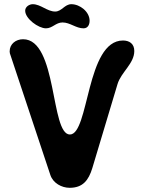

<svg xmlns="http://www.w3.org/2000/svg" viewBox="-20 -894 682 915"><path d="M26 -649C26 -647 27 -640 27 -640L220 -60C233 -21 274 1 312 1C374 1 402 -34 420 -93C432 -133 528 -454 540 -493C557 -550 620 -591 620 -651C620 -686 596 -701 566 -701C390 -701 405 -253 313 -253C220 -253 254 -707 90 -707C56 -707 26 -685 26 -649ZM100 -843C100 -805 163 -759 199 -759C230 -759 246 -787 278 -787C314 -787 342 -759 378 -759C399 -759 407 -777 407 -795C407 -838 361 -874 320 -874C288 -874 274 -839 243 -839C205 -839 174 -874 136 -874C120 -874 100 -862 100 -843Z"/></svg>

Font: Asimov Print
Style: Regular
Weight: 500
Designer: Google
Version: Version 2.000980: 2014